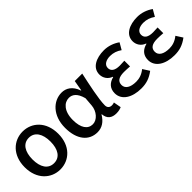

<svg xmlns="http://www.w3.org/2000/svg" viewBox="100 -1310 2070 2070"><g transform="rotate(-45 1135.0 -275.0)"><path d="M304 14C443 14 560 -92 560 -275C560 -459 443 -564 304 -564C166 -564 48 -459 48 -275C48 -92 166 14 304 14ZM304 -82C215 -82 167 -157 167 -275C167 -392 215 -469 304 -469C393 -469 441 -392 441 -275C441 -157 393 -82 304 -82Z M871 14C940 14 995 -22 1036 -92H1040C1046 -18 1090 14 1159 14C1195 14 1221 6 1238 -2L1222 -89C1211 -84 1197 -82 1185 -82C1154 -82 1131 -99 1131 -137C1131 -231 1171 -411 1201 -551H1087L1066 -431H1062C1030 -527 965 -564 898 -564C771 -564 656 -455 656 -268C656 -87 743 14 871 14ZM896 -83C821 -83 775 -148 775 -269C775 -403 842 -468 913 -468C962 -468 1011 -440 1038 -338L1030 -237C1024 -152 961 -83 896 -83Z M1539 14C1613 14 1672 -3 1740 -54L1692 -129C1644 -90 1597 -77 1551 -77C1463 -77 1413 -110 1413 -164C1413 -218 1451 -245 1531 -245C1559 -245 1588 -243 1620 -241V-328C1594 -326 1570 -325 1548 -325C1472 -325 1438 -353 1438 -398C1438 -447 1485 -473 1547 -473C1595 -473 1639 -458 1680 -429L1724 -505C1672 -542 1609 -564 1543 -564C1426 -564 1324 -516 1324 -413C1324 -363 1353 -313 1410 -293V-288C1346 -272 1298 -231 1298 -153C1298 -48 1401 14 1539 14Z M2046 14C2120 14 2179 -3 2247 -54L2199 -129C2151 -90 2104 -77 2058 -77C1970 -77 1920 -110 1920 -164C1920 -218 1958 -245 2038 -245C2066 -245 2095 -243 2127 -241V-328C2101 -326 2077 -325 2055 -325C1979 -325 1945 -353 1945 -398C1945 -447 1992 -473 2054 -473C2102 -473 2146 -458 2187 -429L2231 -505C2179 -542 2116 -564 2050 -564C1933 -564 1831 -516 1831 -413C1831 -363 1860 -313 1917 -293V-288C1853 -272 1805 -231 1805 -153C1805 -48 1908 14 2046 14Z"/></g></svg>

Font: ChiuKong Gothic CL Medium
Style: Regular
Weight: 500
Designer: Ryoko NISHIZUKA 西塚涼子 (kana, bopomofo & ideographs); Paul D. Hunt (Latin, Greek & Cyrillic); Sandoll Communications 산돌커뮤니
Foundry: Adobe
Version: Version 1.300